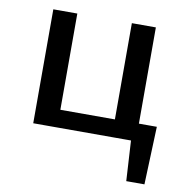

<svg xmlns="http://www.w3.org/2000/svg" viewBox="-74 -542 764 780"><g transform="rotate(10 308.5 -152.0)"><path d="M408 0V-470H507V0ZM131 0V-73H461V0ZM84 0V-470H183V0ZM455 0V-73H581L539 0ZM497 166 483 -73H581L572 166Z"/></g></svg>

Font: Ysabeau SC SemiBold
Style: Regular
Weight: 600
Designer: Christian Thalmann (Catharsis Fonts)
Version: Version 2.001;gftools[0.9.30]; featfreeze: smcp